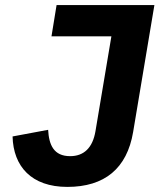

<svg xmlns="http://www.w3.org/2000/svg" viewBox="-20 -718 640 750"><path d="M201 -698.2 181.1 -576H415.1L353 -206C342 -139.9 307.2 -108 253.9 -108C190 -108 171.2 -152 168 -210.9L29.1 -185C32 -67.8 103 12.1 242.9 12.1C388.8 12.1 475.9 -60 500 -202.1L583.1 -698.2Z"/></svg>

Font: Margiela Mono Italic Bold It
Style: Regular
Weight: 700
Designer: Mike Abbink, Paul van der Laan, Pieter van Rosmalen
Foundry: Bold Monday
Version: Version 2.003 2021